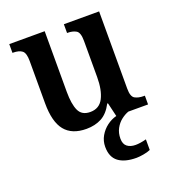

<svg xmlns="http://www.w3.org/2000/svg" viewBox="-140 -643 890 988"><g transform="rotate(-20 305.5 -149.0)"><path d="M248 10Q169 10 130.5 -37.5Q92 -85 92 -187V-419Q92 -462 75.5 -475Q59 -488 26 -488H23V-536H217V-204Q217 -137 233.5 -101Q250 -65 296 -65Q346 -65 368 -108Q390 -151 390 -222V-420Q390 -466 371.5 -477Q353 -488 325 -488H322V-536H515V-113Q515 -69 534 -58.5Q553 -48 581 -48H588V0H414L396 -76H392Q367 -28 331 -9Q295 10 248 10ZM439 238Q375 238 340.5 212Q306 186 306 130Q306 98 321.5 71Q337 44 361.5 25.5Q386 7 414 0H480Q460 7 440 22.5Q420 38 407 62Q394 86 394 117Q394 147 411.5 160.5Q429 174 457 174Q482 174 516 165V223Q501 230 477.5 234Q454 238 439 238Z"/></g></svg>

Font: Noto Serif Ethiopic SemiCondensed SemiBold
Style: Regular
Weight: 600
Width: 4
Designer: Monotype Design Team
Foundry: Monotype Imaging Inc.
Version: Version 2.102; ttfautohint (v1.8.4.7-5d5b)